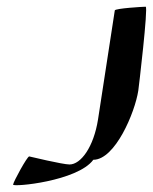

<svg xmlns="http://www.w3.org/2000/svg" viewBox="-20 -583 455 572"><path d="M19 -33C18 -25 211 -43 258 -107C323 -107 382 -248 392 -313C393 -319 422 -563 414 -563C406 -563 323 -558 322 -552L272 -227C259 -145 221 -93 187 -93C167 -93 67 -117 67 -117C61 -117 20 -42 19 -33Z"/></svg>

Font: Ampere
Style: SCUltCndIta
Weight: 400
Version: Version 1